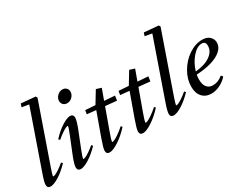

<svg xmlns="http://www.w3.org/2000/svg" viewBox="-86 -1171 2042 1627"><g transform="rotate(-30 935.0 -357.0)"><path d="M41.5 11.2Q8.8 11.2 8.8 -22.5Q8.8 -48.8 37.6 -129.9L230 -682.1L161.1 -693.8L171.9 -725.1L310.5 -712.9L319.8 -697.8L121.1 -127.9Q99.6 -65.9 99.6 -55.7Q99.6 -51.8 103.5 -51.8Q109.9 -51.8 121.8 -56.4Q133.8 -61 159.9 -77.9Q186 -94.7 216.8 -121.1L228.5 -108.4Q175.3 -52.7 123.8 -20.8Q72.3 11.2 41.5 11.2Z M514.2 -529.8Q491.7 -529.8 477.3 -544.2Q462.9 -558.6 462.9 -580.1Q462.9 -608.4 485.1 -630.1Q507.3 -651.9 534.7 -651.9Q558.1 -651.9 572.5 -637.9Q586.9 -624 586.9 -602.1Q586.9 -573.7 565.4 -551.8Q543.9 -529.8 514.2 -529.8ZM336.4 11.2Q320.8 11.2 312.3 2.4Q303.7 -6.3 303.7 -22.5Q303.7 -51.8 335 -129.9L397 -283.2Q422.4 -346.2 422.4 -357.9Q422.4 -361.8 418.5 -361.8Q412.6 -361.8 399.4 -356Q386.2 -350.1 360.8 -333Q335.4 -315.9 307.1 -291L294.4 -302.7Q344.2 -357.9 396.7 -391.4Q449.2 -424.8 478.5 -424.8Q494.6 -424.8 503.2 -416Q511.7 -407.2 511.7 -391.6Q511.7 -362.8 481.4 -285.6L418.9 -128.4Q394.5 -65.4 394.5 -55.7Q394.5 -51.8 398.4 -51.8Q404.8 -51.8 417 -56.4Q429.2 -61 455.1 -77.9Q481 -94.7 512.2 -121.1L523.4 -108.4Q470.7 -53.2 418.9 -21Q367.2 11.2 336.4 11.2Z M619.6 11.2Q586.4 11.2 586.4 -22.5Q586.4 -46.9 616.2 -129.9L697.8 -356.9L610.4 -365.7L616.2 -403.3L712.9 -396.5L783.7 -512.7L833 -497.1L794.4 -391.1L897 -383.8L890.1 -337.9L779.3 -348.6L700.7 -131.3Q678.7 -68.8 678.7 -58.1Q678.7 -54.2 682.6 -54.2Q689 -54.2 702.4 -59.6Q715.8 -64.9 744.9 -84.5Q773.9 -104 808.6 -134.8L819.8 -122.6Q763.2 -60.5 707 -24.7Q650.9 11.2 619.6 11.2Z M945.8 11.2Q912.6 11.2 912.6 -22.5Q912.6 -46.9 942.4 -129.9L1023.9 -356.9L936.5 -365.7L942.4 -403.3L1039.1 -396.5L1109.9 -512.7L1159.2 -497.1L1120.6 -391.1L1223.1 -383.8L1216.3 -337.9L1105.5 -348.6L1026.9 -131.3Q1004.9 -68.8 1004.9 -58.1Q1004.9 -54.2 1008.8 -54.2Q1015.1 -54.2 1028.6 -59.6Q1042 -64.9 1071 -84.5Q1100.1 -104 1134.8 -134.8L1146 -122.6Q1089.4 -60.5 1033.2 -24.7Q977.1 11.2 945.8 11.2Z M1245.6 11.2Q1212.9 11.2 1212.9 -22.5Q1212.9 -48.8 1241.7 -129.9L1434.1 -682.1L1365.2 -693.8L1376 -725.1L1514.6 -712.9L1523.9 -697.8L1325.2 -127.9Q1303.7 -65.9 1303.7 -55.7Q1303.7 -51.8 1307.6 -51.8Q1314 -51.8 1325.9 -56.4Q1337.9 -61 1364 -77.9Q1390.1 -94.7 1420.9 -121.1L1432.6 -108.4Q1379.4 -52.7 1327.9 -20.8Q1276.4 11.2 1245.6 11.2Z M1614.7 11.2Q1559.6 11.2 1526.6 -24.9Q1493.7 -61 1493.7 -125Q1493.7 -197.3 1534.2 -267.3Q1574.7 -337.4 1639.6 -381.1Q1704.6 -424.8 1771 -424.8Q1817.9 -424.8 1843.8 -400.6Q1869.6 -376.5 1869.6 -341.3Q1869.6 -298.8 1832.8 -265.9Q1795.9 -232.9 1731.9 -214.1Q1668 -195.3 1585.4 -191.4Q1581.1 -168 1581.1 -145Q1581.1 -94.7 1602.5 -69.3Q1624 -43.9 1660.2 -43.9Q1712.9 -43.9 1757.8 -82.5L1772 -65.4Q1741.7 -30.3 1699.2 -9.5Q1656.7 11.2 1614.7 11.2ZM1753.4 -398.4Q1706.1 -398.4 1659.4 -344.5Q1612.8 -290.5 1591.8 -218.3Q1682.6 -226.1 1736.3 -263.7Q1790 -301.3 1790 -356.4Q1790 -398.4 1753.4 -398.4Z"/></g></svg>

Font: Elstob 18pt Medium
Style: Italic
Weight: 500
Italic angle: -20°
Designer: Peter S. Baker
Version: Version 1.015